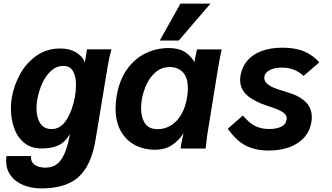

<svg xmlns="http://www.w3.org/2000/svg" viewBox="-20 -824 1840 1065"><path d="M14 68.5Q14 54 16 41.5H152Q149.5 73.5 172 89.8Q194.5 106 232.5 106Q267.5 106 292.8 88.5Q318 71 336.5 30.8Q355 -9.5 367.5 -78L366.5 -78.5Q341.5 -35.5 304.2 -18Q267 -0.5 210.5 -0.5Q151 -0.5 113 -32.8Q75 -65 57.8 -115.2Q40.5 -165.5 40.5 -222Q40.5 -256 45.5 -283Q57.5 -351.5 91.8 -413.5Q126 -475.5 182.8 -515.2Q239.5 -555 313.5 -555Q395.5 -555 437.5 -502Q446.5 -491 451 -478.5L462.5 -550.5H598Q586 -507.5 576.5 -451.5L510 -49Q494 47 457.8 106.2Q421.5 165.5 360.8 193.2Q300 221 209 221Q152.5 221 108.2 202.2Q64 183.5 39 149Q14 114.5 14 68.5ZM395.5 -286.5Q401.5 -321 401.5 -352.5Q401.5 -401.5 384.5 -430Q367.5 -458.5 331 -458.5Q294 -458.5 264.2 -432Q234.5 -405.5 215 -363Q195.5 -320.5 187 -273Q182.5 -248.5 182.5 -223.5Q182.5 -172.5 203.2 -140.2Q224 -108 266.5 -108Q316 -108 348.8 -159.2Q381.5 -210.5 395.5 -286.5Z M621 -222.5Q621 -255 627 -291Q642 -380 684.8 -439.8Q727.5 -499.5 787.8 -528.5Q848 -557.5 917 -557.5Q971 -557.5 1005.5 -535.5Q1040 -513.5 1058 -479.5L1072.5 -550H1210Q1202 -518.5 1190 -449L1129 -71.5Q1125.5 -48 1124 -30L1120.5 0H981.5Q983.5 -21 998 -85Q973 -45.5 934.2 -19.5Q895.5 6.5 840.5 6.5Q777 6.5 727.2 -20.2Q677.5 -47 649.2 -98.5Q621 -150 621 -222.5ZM1018.5 -289Q1022 -312 1022 -334.5Q1022 -394 994.5 -423Q967 -452 922 -452Q877.5 -452 845 -425Q812.5 -398 793.5 -357.2Q774.5 -316.5 767 -274Q762.5 -245 762.5 -224Q762.5 -173 784 -140.2Q805.5 -107.5 854.5 -107.5Q893 -107.5 927 -127.5Q961 -147.5 985.2 -188.5Q1009.5 -229.5 1018.5 -289ZM866 -599 981 -804H1147.5L971.5 -599Z M1243.5 -110 1327 -183Q1349 -158 1368.2 -142.5Q1387.5 -127 1413.2 -117.8Q1439 -108.5 1474.5 -108.5Q1511.5 -108.5 1538 -120.2Q1564.5 -132 1569.5 -159.5Q1570.5 -165.5 1570.5 -167.5Q1570.5 -182.5 1558.2 -194Q1546 -205.5 1523.8 -215Q1501.5 -224.5 1463 -237Q1389.5 -261 1350.8 -295.2Q1312 -329.5 1312 -381Q1312 -394.5 1315 -409.5Q1323.5 -455 1352.8 -488.8Q1382 -522.5 1431.2 -541Q1480.5 -559.5 1547 -559.5Q1618.5 -559.5 1667.8 -538.5Q1717 -517.5 1751 -478L1664 -403Q1615 -449 1544.5 -449Q1500.5 -449 1473.2 -433.8Q1446 -418.5 1446 -391.5Q1446 -372.5 1462.5 -358.8Q1479 -345 1502.2 -336Q1525.5 -327 1561.5 -316Q1570.5 -313 1580.2 -310Q1590 -307 1600 -303.5Q1648.5 -286.5 1679 -254.8Q1709.5 -223 1709.5 -173Q1709.5 -161.5 1707 -145.5Q1698.5 -96 1666.8 -60.8Q1635 -25.5 1584.5 -7.2Q1534 11 1471 11Q1415 11 1373.5 -3.5Q1332 -18 1301.8 -44.2Q1271.5 -70.5 1243.5 -110Z"/></svg>

Font: JuliaMono ExtraBoldItalic
Style: Regular
Weight: 800
Italic angle: -9°
Monospace: yes
Designer: cormullion
Foundry: corm
Version: Version 0.049; ttfautohint (v1.8.4)